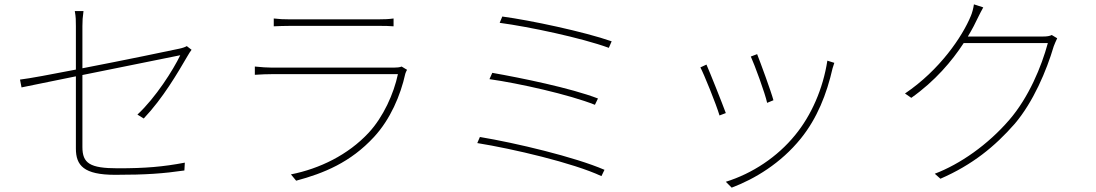

<svg xmlns="http://www.w3.org/2000/svg" viewBox="-20 -807 5040 883"><path d="M641 -262C730 -356 796 -470 844 -552C849 -560 855 -571 861 -578L839 -595C833 -591 819 -586 804 -583C768 -575 551 -530 359 -493V-687C359 -711 360 -728 364 -756H324C329 -728 329 -713 329 -687V-487C216 -465 115 -446 72 -441L79 -405C118 -413 216 -433 329 -456V-124C329 -46 365 -3 510 -3C652 -3 732 -9 828 -23L830 -59C730 -40 649 -33 522 -33C393 -33 359 -56 359 -131V-462C567 -504 809 -553 809 -553C777 -486 696 -358 612 -280Z M1827 -501C1819 -497 1803 -496 1790 -496H1231C1208 -496 1182 -498 1152 -501V-463C1182 -465 1208 -466 1231 -466H1810C1791 -376 1743 -269 1675 -196C1581 -95 1450 -31 1318 -5L1342 24C1469 -10 1592 -60 1700 -177C1775 -258 1822 -368 1844 -468C1845 -473 1849 -480 1852 -486ZM1239 -686C1264 -687 1286 -688 1314 -688H1716C1747 -688 1769 -688 1790 -686V-722C1769 -719 1748 -718 1717 -718H1314C1284 -718 1264 -719 1239 -722Z M2290 -731 2278 -702C2413 -684 2654 -633 2780 -587L2793 -617C2667 -661 2418 -714 2290 -731ZM2244 -472 2231 -443C2366 -424 2598 -372 2716 -325L2730 -354C2606 -402 2375 -449 2244 -472ZM2187 -177 2175 -149C2337 -123 2616 -58 2746 3L2760 -26C2624 -85 2350 -150 2187 -177Z M3462 -558 3433 -547C3450 -510 3499 -377 3508 -334L3537 -346C3526 -387 3477 -520 3462 -558ZM3785 -528C3765 -398 3711 -276 3637 -186C3555 -85 3440 -9 3318 29L3345 56C3451 16 3571 -56 3663 -170C3738 -263 3782 -374 3809 -493C3811 -499 3814 -510 3817 -518ZM3229 -510 3201 -497C3216 -470 3274 -327 3289 -276L3318 -287C3300 -336 3244 -476 3229 -510Z M4817 -646C4807 -641 4796 -639 4773 -639H4431C4451 -672 4467 -703 4480 -731C4486 -743 4493 -757 4502 -773L4459 -787C4457 -770 4450 -745 4445 -734C4406 -639 4302 -485 4142 -377L4171 -357C4280 -434 4358 -526 4412 -609H4799C4770 -501 4711 -359 4622 -256C4523 -141 4395 -52 4279 -8L4305 15C4452 -49 4555 -133 4647 -238C4732 -338 4793 -482 4826 -594C4828 -601 4838 -622 4842 -631Z"/></svg>

Font: Noto Sans Japanese Thin
Style: Regular
Weight: 100
Designer: Ryoko NISHIZUKA (kana & ideographs); Paul D. Hunt (Latin, Greek & Cyrillic); Wenlong ZHANG (bopomofo); Sandoll Communica
Foundry: Adobe Systems Incorporated
Version: Version 1.000;PS 1;hotconv 1.0.78;makeotf.lib2.5.61930